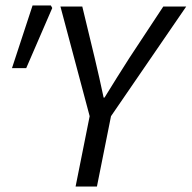

<svg xmlns="http://www.w3.org/2000/svg" viewBox="-20 -680 699 700"><path d="M255.6 0 306.9 -256.4 200.3 -656.3H280L325.5 -467.7Q334.3 -431.1 342 -396.4Q349.6 -361.7 357.8 -324.1H361Q383.6 -360.9 405.9 -396.5Q428.3 -432.1 451.4 -468.3L575.4 -656.3H659L384.7 -256.4L333.4 0ZM23.7 -431.6 98.7 -660H165.5L170.5 -650.8L75.6 -431.6Z"/></svg>

Font: Source Sans 3
Style: Italic
Weight: 200
Italic angle: -11°
Designer: Paul D. Hunt
Foundry: Adobe
Version: Version 3.046;hotconv 1.0.118;makeotfexe 2.5.65603